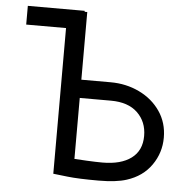

<svg xmlns="http://www.w3.org/2000/svg" viewBox="-51 -737 787 797"><g transform="rotate(5 343.0 -338.5)"><path d="M643 -191Q643 -128 607 -76.5Q571 -25 505 -4Q462 10 388 10Q304 10 260 5L199 -2V-609H33V-687H270V-683H281V-401H403Q468 -401 523 -374.5Q578 -348 610.5 -300.5Q643 -253 643 -191ZM561 -191Q561 -250 522 -287.5Q483 -325 411 -325H281V-71L333 -68Q371 -66 398 -66Q475 -66 518 -98Q561 -130 561 -191Z"/></g></svg>

Font: Bellota
Style: Bold
Weight: 700
Designer: Kemie Guaida
Foundry: Kemie Guaida
Version: Version 4.001